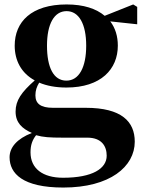

<svg xmlns="http://www.w3.org/2000/svg" viewBox="-20 -583 651 862"><path d="M278 -221C220 -221 191 -281 191 -378C191 -475 223 -533 279 -533C334 -533 367 -476 367 -378C367 -281 335 -221 278 -221ZM372 35C436 35 459 73 459 116C459 174 395 215 263 215C172 215 117 174 117 101C117 68 125 46 142 24C174 33 202 35 261 35ZM596 -552 578 -563 450 -512C412 -544 356 -563 279 -563C121 -563 46 -485 46 -378C46 -312 75 -255 136 -222C76 -169 50 -132 50 -82C50 -32 79 -6 123 14C56 40 23 79 23 123C23 196 82 259 264 259C474 259 585 165 585 53C585 -37 526 -99 365 -99H218C162 -99 139 -118 139 -155C139 -177 145 -194 156 -212C189 -198 230 -190 278 -190C434 -190 509 -273 509 -378C509 -420 498 -457 475 -487L596 -474Z"/></svg>

Font: Noto Serif CJK JP Black
Style: Regular
Weight: 900
Designer: Ryoko NISHIZUKA 西塚涼子 (kana & ideographs); Frank Grießhammer (Latin, Greek & Cyrillic); Wenlong ZHANG 张文龙 (bopomofo); San
Foundry: Adobe Systems Incorporated
Version: Version 1.001;PS 1.001;hotconv 16.6.54;makeotf.lib2.5.65590